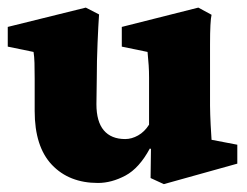

<svg xmlns="http://www.w3.org/2000/svg" viewBox="-22 -461 637 495"><path d="M523.4 -100.6 589.8 -87.9V-39.1L400.4 13.7L366.2 -2L367.2 -77.1L364.3 -78.1Q336.9 -27.3 301.3 -8.3Q265.6 10.7 230.5 10.7Q156.2 10.7 111.8 -36.1Q67.4 -83 67.4 -174.8V-257.8Q67.4 -282.2 66.9 -298.8Q66.4 -315.4 64.5 -327.1L-2 -340.8V-391.6L199.2 -441.4L233.4 -423.8Q231.4 -395.5 229.5 -349.6Q227.5 -303.7 227.5 -258.8L226.6 -192.4Q226.6 -147.5 245.6 -125Q264.6 -102.5 300.8 -102.5Q317.4 -102.5 334 -111.8Q350.6 -121.1 362.3 -139.6V-213.9Q362.3 -243.2 362.3 -260.7Q362.3 -278.3 361.3 -292.5Q360.4 -306.6 358.4 -327.1L292 -340.8V-391.6L489.3 -441.4L523.4 -422.9Q521.5 -415 520.5 -396Q519.5 -377 519.5 -346.2Q519.5 -315.4 519.5 -272.5V-188.5Q519.5 -184.6 520 -165Q520.5 -145.5 523.4 -100.6Z"/></svg>

Font: Crimson Pro Black
Style: Regular
Weight: 900
Designer: Jacques Le Bailly
Foundry: Baron von Fonthausen
Version: Version 1.003